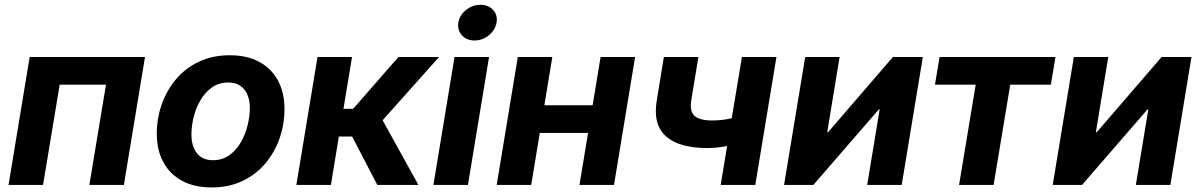

<svg xmlns="http://www.w3.org/2000/svg" viewBox="-20 -782 5075 812"><path d="M593.3 -541 503.9 0H357.9L428.2 -423.8H232.4L162.1 0H16.1L105.5 -541Z M875 10.7Q801.8 10.7 750 -17.3Q698.2 -45.4 670.7 -96.4Q643.1 -147.5 643.1 -215.8Q643.1 -281.7 664.3 -341.6Q685.5 -401.4 725.3 -448Q765.1 -494.6 822.3 -521.5Q879.4 -548.3 951.7 -548.3Q1024.4 -548.3 1076.2 -520.5Q1127.9 -492.7 1155.5 -441.4Q1183.1 -390.1 1183.1 -321.3Q1183.1 -255.9 1162.1 -196.3Q1141.1 -136.7 1101.3 -89.8Q1061.5 -43 1004.4 -16.1Q947.3 10.7 875 10.7ZM880.4 -104.5Q920.4 -104.5 950 -125.7Q979.5 -147 998.8 -180.7Q1018.1 -214.4 1027.3 -252.7Q1036.6 -291 1036.6 -325.2Q1036.6 -357.9 1026.1 -382.1Q1015.6 -406.2 995.6 -419.7Q975.6 -433.1 945.8 -433.1Q905.8 -433.1 876.2 -412.1Q846.7 -391.1 827.4 -357.7Q808.1 -324.2 798.8 -285.9Q789.6 -247.6 789.6 -212.9Q789.6 -164.1 812.7 -134.3Q835.9 -104.5 880.4 -104.5Z M1233.4 0 1322.8 -541H1468.8L1432.6 -321.8H1473.6L1665 -541H1836.9L1598.1 -273.4L1749.5 0H1575.7L1469.2 -204.6H1413.1L1379.4 0Z M1813 0 1902.3 -541H2048.3L1959 0ZM1986.8 -610.8Q1953.1 -610.8 1933.3 -633.1Q1913.6 -655.3 1918.5 -686.5Q1923.8 -718.3 1951.2 -740Q1978.5 -761.7 2011.7 -761.7Q2045.4 -761.7 2065.4 -740Q2085.4 -718.3 2080.1 -686.5Q2074.7 -655.3 2047.6 -633.1Q2020.5 -610.8 1986.8 -610.8Z M2526.9 -336.9 2507.3 -219.7H2222.2L2241.2 -336.9ZM2315.9 -541 2226.6 0H2080.6L2169.9 -541ZM2666 -541 2576.7 0H2430.7L2520 -541Z M2972.7 -155.8Q2851.6 -155.8 2795.9 -206.1Q2740.2 -256.3 2757.8 -358.9L2787.6 -541H2933.6L2903.8 -359.9Q2895.5 -312 2917.2 -292.2Q2939 -272.5 2991.7 -272.5Q3030.3 -272.5 3067.9 -280.5Q3105.5 -288.6 3149.9 -302.7L3130.9 -185.5Q3111.8 -178.2 3084.7 -171.1Q3057.6 -164.1 3028.3 -159.9Q2999 -155.8 2972.7 -155.8ZM3027.8 0 3117.7 -541H3263.7L3174.3 0Z M3793.5 0H3647.5L3700.2 -319.3H3696.8L3419.9 0H3295.9L3385.3 -541H3530.8L3478.5 -222.7H3481.9L3756.3 -541H3882.8Z M4036.1 0 4106.4 -423.8H3934.1L3953.6 -541H4443.8L4424.3 -423.8H4252.4L4182.1 0Z M4929.7 0H4783.7L4836.4 -319.3H4833L4556.2 0H4432.1L4521.5 -541H4667L4614.7 -222.7H4618.2L4892.6 -541H5019Z"/></svg>

Font: Inter 17pt
Style: Bold Italic
Weight: 700
Italic angle: -9.3988°
Version: Version 4.001;git-66647c0bb